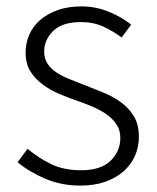

<svg xmlns="http://www.w3.org/2000/svg" viewBox="-20 -567 492 600"><path d="M231 13Q172 13 121.5 -8.5Q71 -30 35 -60L66 -102Q101 -73 140 -54Q179 -35 234 -35Q295 -35 325.5 -64.5Q356 -94 356 -136Q356 -160 344.5 -177.5Q333 -195 314.5 -208.5Q296 -222 273 -232Q250 -242 227 -250Q197 -260 167.5 -272.5Q138 -285 114 -302.5Q90 -320 75 -344Q60 -368 60 -403Q60 -432 71.5 -458.5Q83 -485 105.5 -504.5Q128 -524 160.5 -535.5Q193 -547 235 -547Q279 -547 319.5 -530.5Q360 -514 390 -490L360 -450Q333 -470 302.5 -484Q272 -498 233 -498Q174 -498 146 -470Q118 -442 118 -406Q118 -384 128.5 -368Q139 -352 156.5 -340.5Q174 -329 196.5 -320Q219 -311 242 -302Q273 -290 303.5 -277.5Q334 -265 358.5 -247Q383 -229 398.5 -203.5Q414 -178 414 -139Q414 -108 402 -80.5Q390 -53 366.5 -32Q343 -11 309 1Q275 13 231 13Z"/></svg>

Font: SpoqaHanSansJP-Light
Style: Regular
Weight: 300
Designer: [Source Han Sans]
Ryoko NISHIZUKA  (kana & ideographs); Paul D. Hunt (Latin, Greek & Cyrillic); Wenlong ZHANG  (bopomofo
Foundry: Spoqa (http://bi.spoqa.com)
Version: Version 1.002.20150607